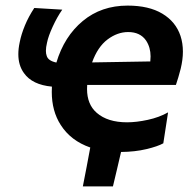

<svg xmlns="http://www.w3.org/2000/svg" viewBox="-20 -533 695 686"><path d="M276 133Q282.5 98.5 289.5 63.5Q296 28.5 302.5 -6Q233 -30 197 -86.5Q165 -136 165 -204.5Q165 -213.5 165.5 -223.5Q95 -230 65.5 -272Q45.5 -299.5 45.5 -339.5Q45.5 -359.5 50.5 -382.5Q56 -410.5 69 -442Q82 -473.5 102.5 -504.5L202.5 -498.5Q184.5 -473 168.5 -438.2Q152.5 -403.5 148 -380.5Q144 -364 144 -351.5Q144 -341 147 -333Q152.5 -315.5 181.5 -309.5Q209.5 -403 275.8 -458Q342 -513 436 -513Q512 -513 560 -484.2Q608 -455.5 625 -404.5Q633.5 -378.5 633.5 -348.5Q633.5 -320 625.5 -287Q617.5 -256 608.5 -229.5H291.5Q291 -222 291 -215Q291 -160 325.5 -130Q364.5 -96 434 -96Q467.5 -96 508 -104.8Q548.5 -113.5 580.5 -131.5L563.5 -21Q544 -10 503.2 -0.2Q462.5 9.5 412.5 10Q405.5 41 398 72Q390.5 102.5 383.5 133ZM438 -418.5Q399.5 -418.5 364.2 -392Q329 -365.5 309 -310L517 -313.5Q518 -322.5 518 -331.5Q518 -363.5 502 -388Q481 -418.5 438 -418.5Z"/></svg>

Font: Heraclito SemiBold
Style: Italic
Weight: 600
Italic angle: -12°
Designer: Kostas Bartsokas (font) & Cristiano Sobral (main changes)
Foundry: Kostas Bartsokas (font) & Cristiano Sobral (main changes)
Version: Version 1.00;July 8, 2020;FontCreator 13.0.0.2655 64-bit